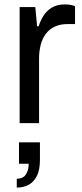

<svg xmlns="http://www.w3.org/2000/svg" viewBox="-20 -558 372 870"><path d="M69 0V-526H140L148 -439H155Q163 -464 177 -486.5Q191 -509 215 -523.5Q239 -538 274 -538Q289 -538 301.5 -535.5Q314 -533 320 -530V-449H287Q253 -449 228.5 -437.5Q204 -426 188 -405Q172 -384 164.5 -355Q157 -326 157 -293V0ZM56 292V252Q84 252 97 233Q110 214 110 184H66V87H161V166Q161 211 147.5 238.5Q134 266 110.5 279Q87 292 56 292Z"/></svg>

Font: Archivo SemiBold
Style: Regular
Weight: 400
Version: Version 2.001